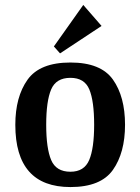

<svg xmlns="http://www.w3.org/2000/svg" viewBox="-20 -745 568 777"><path d="M42 -240Q42 -353 91.5 -422.5Q141 -492 265 -492Q388 -492 437 -423Q486 -354 486 -240Q486 -127 437 -57.5Q388 12 265 12Q42 12 42 -240ZM361 -240Q361 -336 341.5 -383Q322 -430 265 -430Q207 -430 187 -383Q167 -336 167 -240Q167 -145 187 -97.5Q207 -50 265 -50Q321 -50 341 -97.5Q361 -145 361 -240ZM317 -725 391 -640 223 -529 198 -557Z"/></svg>

Font: Arya
Style: Bold
Weight: 700
Designer: Eduardo Rodriguez Tunni, Modular Infotech
Foundry: Eduardo Rodriguez Tunni, Modular Infotech
Version: Version 1.002